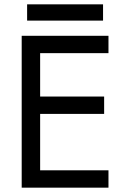

<svg xmlns="http://www.w3.org/2000/svg" viewBox="-20 -865 590 885"><path d="M105 -770V-845H455V-770ZM80 -700H480V-620H165V-420H460V-340H165V-80H480V0H80Z"/></svg>

Font: Jost*
Style: Regular
Weight: 400
Version: Version 3.7